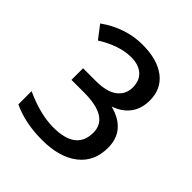

<svg xmlns="http://www.w3.org/2000/svg" viewBox="-135 -809 617 617"><g transform="rotate(45 173.5 -500.5)"><path d="M163.1 -723.1Q230 -723.1 268.1 -694.1Q306.2 -665 306.2 -612.8Q306.2 -574.7 286.9 -549.3Q267.6 -523.9 232.9 -512.2Q318.8 -489.3 318.8 -410.2Q318.8 -347.2 273.9 -312.5Q229 -277.8 151.1 -277.8Q73.2 -277.8 16.1 -305.2V-365.2Q88.4 -332 147.9 -332Q251 -332 251 -411.1Q251 -481.4 138.2 -481.4H81.1V-534.2H139.2Q188.5 -534.2 213.1 -553Q237.8 -571.8 237.8 -603.5Q237.8 -635.3 218.3 -652.1Q198.7 -668.9 166 -668.9Q112.3 -668.9 51.8 -630.9L18.1 -674.8Q85.9 -723.1 163.1 -723.1Z"/></g></svg>

Font: Open Sans Hebrew
Style: Regular
Weight: 400
Foundry: Ascender Corporation, Yanek Iontef
Version: Version 2.001;PS 002.001;hotconv 1.0.70;makeotf.lib2.5.58329